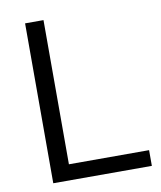

<svg xmlns="http://www.w3.org/2000/svg" viewBox="-81 -777 707 842"><g transform="rotate(-10 272.5 -356.0)"><path d="M88 0V-712H170V-70H527V0Z"/></g></svg>

Font: Muli
Style: Regular
Weight: 400
Designer: Vernon Adams
Foundry: Vernon Adams
Version: Version 2.000